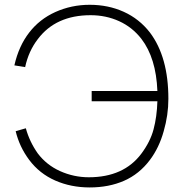

<svg xmlns="http://www.w3.org/2000/svg" viewBox="-20 -786 782 821"><path d="M621 -102Q575.5 -41.5 510.5 -13Q445.5 15.5 363.5 15.5Q283.5 15.5 216.2 -14Q149 -43.5 105 -102Q83.5 -131 69.2 -161.5Q55 -192 47 -225L90.5 -237.5Q106 -180.5 141.5 -130Q179 -80.5 236.5 -54.5Q295.5 -28 359.5 -28Q509 -28 584.5 -129Q622.5 -180 636.5 -232.5Q651 -286.5 653 -353H372V-397H653Q647.5 -538 584.5 -620Q545.5 -670 489.2 -695.5Q433 -721 367.5 -721Q218.5 -721 141.5 -618.5Q102 -567 87.5 -499L41.5 -506.5Q51 -548.5 66.8 -583.2Q82.5 -618 105 -647Q149 -704 216.5 -734.5Q285.5 -765.5 363.5 -765.5Q443 -765.5 509.2 -735.5Q575.5 -705.5 621 -647Q700 -542.5 700 -363.5Q700 -294 680 -225Q660.5 -154.5 621 -102Z"/></svg>

Font: Russisch Sans ExtraLight
Style: Regular
Weight: 200
Width: 4
Designer: Michael Sharanda (font) & Cristiano Sobral (main changes)
Foundry: Michael Sharanda
Version: Version 2.00;September 8, 2020;FontCreator 13.0.0.2681 64-bi